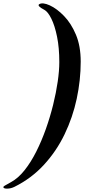

<svg xmlns="http://www.w3.org/2000/svg" viewBox="-179 -801 557 1125"><path d="M-159.2 296.9Q-160.6 292.5 -151.6 287.1Q-142.6 281.7 -115.2 266.6Q-72.8 243.7 -35.4 196.8Q2 149.9 33.4 87.4Q64.9 24.9 89.8 -45.4Q114.7 -115.7 132.3 -187Q149.9 -258.3 159.2 -322.8Q168.5 -387.2 168.5 -437Q168.5 -521 155.3 -585.9Q142.1 -650.9 121.8 -691.7Q101.6 -732.4 81.1 -743.2Q36.1 -766.6 50.8 -776.4Q70.8 -788.6 112.8 -769.5Q154.3 -750.5 196 -707.5Q237.8 -664.6 265.9 -597.9Q293.9 -531.2 293.9 -439.9Q293.9 -331.5 270.5 -222.2Q247.1 -112.8 199.2 -13.7Q151.4 85.4 78.1 165Q4.9 244.6 -94.7 293.9Q-114.7 303.7 -135.5 304.2Q-156.2 304.7 -159.2 296.9Z"/></svg>

Font: Dai Banna SIL
Style: Bold Italic
Weight: 700
Italic angle: -11°
Designer: Victor Gaultney
Foundry: SIL International
Version: Version 4.000